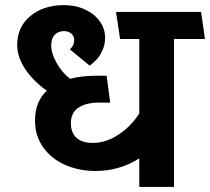

<svg xmlns="http://www.w3.org/2000/svg" viewBox="-20 -738 829 758"><path d="M667 0H529.8V-112.8Q451.7 -63 356.9 -63Q293 -63 238.5 -86.4Q184.1 -109.9 151.1 -155.5Q118.2 -201.2 118.2 -262.2Q118.2 -336.4 165 -379.9Q114.3 -415 81.1 -463.1Q47.9 -511.2 47.9 -560.1Q47.9 -631.8 99.9 -674.8Q151.9 -717.8 232.9 -717.8Q278.8 -717.8 315.9 -700.4Q353 -683.1 374 -653.6Q395 -624 395 -587.9Q395 -557.1 379.4 -528.6Q363.8 -500 334 -479L255.9 -543Q272.9 -558.1 272.9 -580.1Q272.9 -596.2 261 -605.7Q249 -615.2 232.9 -615.2Q210 -615.2 196 -600.6Q182.1 -585.9 182.1 -559.1Q182.1 -528.3 203.1 -490.2Q224.1 -452.1 256.8 -426.8Q302.7 -439 356.9 -439H400.9L415 -333H370.1Q321.3 -333 290.5 -313.5Q259.8 -293.9 259.8 -252Q259.8 -213.9 282 -193.8Q304.2 -173.8 347.2 -173.8Q397.9 -173.8 447.5 -206.3Q497.1 -238.8 529.8 -290V-584H454.1L438 -690.9H773.9L789.1 -584H667Z"/></svg>

Font: Kadwa
Style: Bold
Weight: 700
Designer: Sol Matas
Foundry: Sol Matas
Version: Version 1.001;PS 001.000;hotconv 1.0.70;makeotf.lib2.5.58329